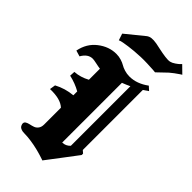

<svg xmlns="http://www.w3.org/2000/svg" viewBox="-355 -1163 1249 1249"><g transform="rotate(45 269.5 -538.5)"><path d="M103 -945.8 118.2 -899.9Q122.6 -901.9 133.1 -905Q143.6 -908.2 189.2 -914.8Q234.9 -921.4 295.9 -923.8Q321.3 -924.8 355.2 -923.6Q389.2 -922.4 410.6 -920.9L432.1 -918.9Q474.1 -960 497.1 -981Q507.3 -990.2 525.1 -1003.4Q543 -1016.6 555.7 -1024.9L568.8 -1033.2L519 -1082Q515.1 -1077.6 508.8 -1071.3Q502.4 -1064.9 484.9 -1052.7Q467.3 -1040.5 452.1 -1037.1Q437 -1033.7 408 -1037.6Q378.9 -1041.5 345.5 -1048.8Q312 -1056.2 306.2 -1057.1Q277.3 -1062 259 -1059.8Q240.7 -1057.6 227.1 -1046.9ZM318.8 4.9 314.5 2.9Q309.6 1.5 302.5 -1Q295.4 -3.4 285.2 -6.6Q274.9 -9.8 262.7 -13.2Q250.5 -16.6 236.6 -20Q222.7 -23.4 207 -26.4Q191.4 -29.3 175.5 -31.7Q159.7 -34.2 142.6 -35.6Q125.5 -37.1 109.4 -37.1Q95.2 -37.1 84.7 -41Q74.2 -44.9 69.3 -49.8Q64.5 -54.7 61.8 -61.3Q59.1 -67.9 58.8 -70.8Q58.6 -73.7 58.6 -75.7Q58.6 -87.4 69.3 -93.8Q80.1 -100.1 95.2 -103.3Q110.4 -106.4 125.5 -111.6Q140.6 -116.7 151.4 -131.1Q162.1 -145.5 162.1 -168.9V-323.2Q120.6 -362.3 25.9 -358.9L32.2 -398.9Q92.3 -431.2 162.1 -437.5V-473.1Q115.2 -500 57.1 -513.2L59.1 -549.8Q112.3 -553.2 162.1 -580.6V-682.1Q147.5 -683.6 120.8 -689.5Q94.2 -695.3 83.5 -695.3Q39.6 -695.3 11.2 -645Q3.9 -647 -9.5 -651.1Q-22.9 -655.3 -29.8 -657.2Q-14.6 -735.4 43.9 -780.8Q102.5 -826.2 169.9 -826.2Q193.8 -826.2 215.6 -819.3Q237.3 -812.5 251.2 -804Q265.1 -795.4 287.1 -788.6Q309.1 -781.7 333.5 -781.7Q400.4 -781.7 464.8 -829.1Q469.2 -825.2 478 -817.1Q486.8 -809.1 491.2 -805.2Q468.3 -788.6 457 -781.7V-229.5L475.1 -213.9V-201.2Q449.2 -166.5 397 -97.9Q344.7 -29.3 318.8 4.9ZM382.8 -193.8V-741.7Q357.4 -729.5 328.1 -718.3V-168.9Q360.4 -169.4 382.8 -193.8Z"/></g></svg>

Font: KJV1611
Style: Regular
Weight: 400
Version: Version 3.6.1